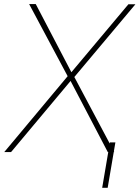

<svg xmlns="http://www.w3.org/2000/svg" viewBox="-41 -731 670 923"><path d="M302.2 -383.8 576.2 -710.4H609.9L316.4 -360.8L508.3 0H477.1L298.3 -341.8L12.2 0H-20.5L284.2 -364.7L99.1 -711.4H130.9ZM476.6 171.9H450.2L487.3 -46.4H513.7Z"/></svg>

Font: Roboto Thin
Style: Italic
Weight: 250
Italic angle: -12°
Designer: Google
Version: Version 2.134; 2016